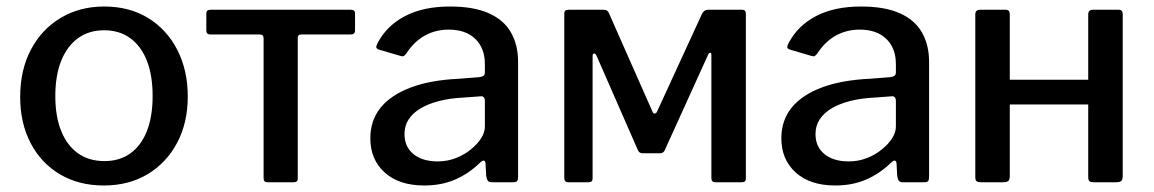

<svg xmlns="http://www.w3.org/2000/svg" viewBox="-20 -560 3547 590"><path d="M299 10Q222 10 164 -24.5Q106 -59 74 -120.5Q42 -182 42 -262Q42 -345 75 -407.5Q108 -470 166.5 -505Q225 -540 300 -540Q378 -540 435.5 -504.5Q493 -469 525 -406.5Q557 -344 557 -263Q557 -183 524.5 -121.5Q492 -60 434 -25Q376 10 299 10ZM301 -65Q348 -65 381 -89Q414 -113 431.5 -157.5Q449 -202 449 -265Q449 -328 431.5 -373Q414 -418 380.5 -442.5Q347 -467 300 -467Q253 -467 219.5 -442.5Q186 -418 168 -373Q150 -328 150 -265Q150 -202 168 -157.5Q186 -113 219.5 -89Q253 -65 301 -65Z M1057 -454H905Q895 -454 895 -444V-11Q895 0 883 0H801Q790 0 790 -13V-442Q790 -454 779 -454H627Q614 -454 614 -466V-519Q614 -530 627 -530H1058Q1071 -530 1071 -519V-466Q1071 -454 1057 -454Z M1455 -60Q1420 -26 1378 -8Q1336 10 1284 10Q1206 10 1162 -30Q1118 -70 1118 -135Q1118 -190 1149.5 -229Q1181 -268 1242 -291Q1303 -314 1390 -318L1454 -323Q1461 -324 1465.5 -327Q1470 -330 1470 -338V-363Q1470 -412 1440.5 -440.5Q1411 -469 1359 -469Q1319 -469 1286 -451Q1253 -433 1228 -395Q1224 -390 1221 -388Q1218 -386 1211 -388L1143 -408Q1138 -410 1136.5 -413.5Q1135 -417 1140 -427Q1168 -481 1224.5 -510.5Q1281 -540 1363 -540Q1435 -540 1481.5 -519.5Q1528 -499 1550 -460.5Q1572 -422 1572 -370V-17Q1572 -7 1569 -3.5Q1566 0 1557 0H1490Q1482 0 1478.5 -5.5Q1475 -11 1474 -20L1472 -58Q1470 -74 1455 -60ZM1470 -249Q1470 -266 1456 -264L1402 -260Q1362 -258 1329 -249.5Q1296 -241 1272.5 -227Q1249 -213 1236 -193.5Q1223 -174 1223 -148Q1223 -109 1250.5 -86.5Q1278 -64 1325 -64Q1355 -64 1381.5 -74.5Q1408 -85 1427 -101Q1448 -118 1459 -136Q1470 -154 1470 -171V-249Z M1726 0Q1714 0 1714 -13V-519Q1714 -530 1727 -530H1835Q1847 -530 1851 -520L1985 -217Q1987 -211 1991.5 -211Q1996 -211 1999 -217L2137 -517Q2140 -523 2144.5 -526.5Q2149 -530 2156 -530H2261Q2272 -530 2272 -517V-11Q2272 0 2260 0H2178Q2166 0 2166 -13V-392Q2166 -398 2162.5 -398Q2159 -398 2156 -392L2023 -99Q2019 -89 2008 -89H1955Q1944 -89 1940 -99L1813 -389Q1810 -396 1805.5 -395.5Q1801 -395 1801 -388V-11Q1801 0 1789 0Z M2718 -60Q2683 -26 2641 -8Q2599 10 2547 10Q2469 10 2425 -30Q2381 -70 2381 -135Q2381 -190 2412.5 -229Q2444 -268 2505 -291Q2566 -314 2653 -318L2717 -323Q2724 -324 2728.5 -327Q2733 -330 2733 -338V-363Q2733 -412 2703.5 -440.5Q2674 -469 2622 -469Q2582 -469 2549 -451Q2516 -433 2491 -395Q2487 -390 2484 -388Q2481 -386 2474 -388L2406 -408Q2401 -410 2399.5 -413.5Q2398 -417 2403 -427Q2431 -481 2487.5 -510.5Q2544 -540 2626 -540Q2698 -540 2744.5 -519.5Q2791 -499 2813 -460.5Q2835 -422 2835 -370V-17Q2835 -7 2832 -3.5Q2829 0 2820 0H2753Q2745 0 2741.5 -5.5Q2738 -11 2737 -20L2735 -58Q2733 -74 2718 -60ZM2733 -249Q2733 -266 2719 -264L2665 -260Q2625 -258 2592 -249.5Q2559 -241 2535.5 -227Q2512 -213 2499 -193.5Q2486 -174 2486 -148Q2486 -109 2513.5 -86.5Q2541 -64 2588 -64Q2618 -64 2644.5 -74.5Q2671 -85 2690 -101Q2711 -118 2722 -136Q2733 -154 2733 -171V-249Z M3083 -516V-19Q3083 -8 3078.5 -4Q3074 0 3063 0H2995Q2984 0 2980.5 -3.5Q2977 -7 2977 -16V-515Q2977 -530 2991 -530H3071Q3083 -530 3083 -516ZM3430 -516V-19Q3430 -8 3425.5 -4Q3421 0 3410 0H3342Q3331 0 3327.5 -3.5Q3324 -7 3324 -16V-515Q3324 -530 3338 -530H3418Q3430 -530 3430 -516ZM3015 -239Q3001 -239 3001 -251V-304Q3001 -315 3014 -315H3377Q3390 -315 3390 -304V-251Q3390 -239 3376 -239Z"/></svg>

Font: Libre Franklin Medium
Style: Regular
Weight: 500
Designer: Pablo Impallari, Rodrigo Fuenzalida, Nhung Nguyen
Foundry: Impallari Type
Version: Version 3.000